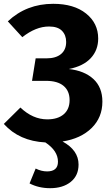

<svg xmlns="http://www.w3.org/2000/svg" viewBox="-22 -730 583 1007"><path d="M515 -197Q515 -114 458.5 -58.5Q402 -3 306 12Q390 58 390 133Q390 191 349 224Q308 257 241 257Q181 257 133 232L165 154Q195 169 225 169Q282 169 282 118Q282 61 216 17Q79 10 -2 -80L85 -166Q150 -104 226 -104Q281 -104 312 -130.5Q343 -157 343 -205Q343 -253 311.5 -279.5Q280 -306 219 -306H146L165 -424H222Q271 -424 298 -446.5Q325 -469 325 -510Q325 -546 303 -568.5Q281 -591 235 -591Q166 -591 95 -535L19 -618Q117 -710 257 -710Q366 -710 429.5 -659Q493 -608 493 -528Q493 -467 454 -425Q415 -383 339 -368Q421 -359 468 -315.5Q515 -272 515 -197Z"/></svg>

Font: Fira Sans
Style: Bold
Weight: 700
Designer: bBox Type GmbH & Carrois Corporate GbR & Edenspiekermann AG
Foundry: bBox Type GmbH & Carrois Corporate GbR & Edenspiekermann AG
Version: Version 4.301;PS 004.301;hotconv 1.0.88;makeotf.lib2.5.64775